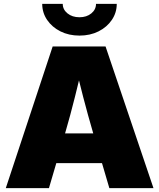

<svg xmlns="http://www.w3.org/2000/svg" viewBox="-20 -966 818 986"><path d="M9.8 0 250.5 -727.5H522L768.1 0H541.5L458.5 -282.2Q431.6 -374 407.2 -467.8Q382.8 -561.5 360.4 -658.7H410.6Q388.2 -561.5 364.7 -467.8Q341.3 -374 314.5 -282.2L231.4 0ZM189 -128.4V-280.8H589.4V-128.4ZM388.2 -783.2Q333.5 -783.2 290.3 -804.9Q247.1 -826.7 221.9 -863.8Q196.8 -900.9 196.8 -946.3H302.2Q302.2 -917 326.7 -897.2Q351.1 -877.4 388.2 -877.4Q424.8 -877.4 449 -897.2Q473.1 -917 473.1 -946.3H579.6Q579.6 -900.9 554.4 -863.8Q529.3 -826.7 486.1 -804.9Q442.9 -783.2 388.2 -783.2Z"/></svg>

Font: Inter 24pt Black
Style: Regular
Weight: 900
Designer: Rasmus Andersson
Foundry: rsms
Version: Version 4.001;git-66647c0bb